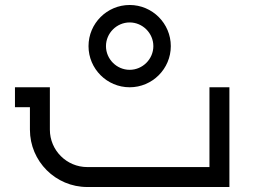

<svg xmlns="http://www.w3.org/2000/svg" viewBox="-20 -750 1040 770"><path d="M335 -565C335 -474 409 -400 500 -400C591 -400 665 -474 665 -565C665 -656 591 -730 500 -730C409 -730 335 -656 335 -565ZM405 -565C405 -617 448 -660 500 -660C552 -660 595 -617 595 -565C595 -513 552 -470 500 -470C448 -470 405 -513 405 -565ZM40 -400V-320H100V-230C100 -103 203 0 330 0H900V-400H820V-80H330C247.2 -80 180 -147.2 180 -230V-400Z"/></svg>

Font: KetosagCBd
Style: Regular
Weight: 500
Designer: gluk
Foundry: gluk
Version: Version 00.0024